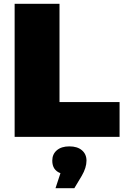

<svg xmlns="http://www.w3.org/2000/svg" viewBox="-20 -720 657 1010"><path d="M57 -700V0H609V-183H293V-700ZM411 70.5C395 56.8 373 50 345 50C317 50 295 56.8 279 70.5C263 84.2 255 102.3 255 125C255 158.3 269.3 180.3 298 191L272 270H371L410 205C426.7 176.3 435 149.7 435 125C435 102.3 427 84.2 411 70.5Z"/></svg>

Font: Montserrat Custom Black
Style: Regular
Weight: 900
Designer: Julieta Ulanovsky
Foundry: Julieta Ulanovsky
Version: Version 7.200